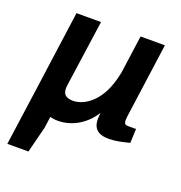

<svg xmlns="http://www.w3.org/2000/svg" viewBox="-125 -597 845 898"><g transform="rotate(20 297.5 -147.5)"><path d="M511 -76C490 -76 489 -89 493 -121L544 -490H423L393 -274L396 -299C367 -142 278 -99 229 -99C190 -99 173 -116 179 -158L226 -490H104L56 -142C56 -139 55 -137 55 -134L9 195H114L147 65L155 8C167 11 179 13 193 13C271 13 335 -34 369 -90L368 -76C361 -10 394 11 447 11C478 11 514 3 548 -6L551 -76Z"/></g></svg>

Font: Exo 2 Semi Bold
Style: Italic
Weight: 600
Italic angle: -8°
Designer: Natanael Gama
Version: Version 1.001;PS 001.001;hotconv 1.0.88;makeotf.lib2.5.64775